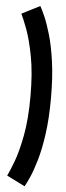

<svg xmlns="http://www.w3.org/2000/svg" viewBox="-63 -788 351 1026"><g transform="rotate(5 112.0 -274.5)"><path d="M110.5 209.5 13 160.5Q25 136.5 45.8 81.8Q66.5 27 83.2 -61Q100 -149 100 -273Q100 -397 83.2 -485.2Q66.5 -573.5 45.8 -628.8Q25 -684 13 -708L110.5 -757.5Q119.5 -742 135.8 -705.5Q152 -669 169.2 -610Q186.5 -551 198.2 -467.2Q210 -383.5 210 -273Q210 -162.5 198.2 -79.2Q186.5 4 169.2 63Q152 122 135.8 158Q119.5 194 110.5 209.5Z"/></g></svg>

Font: Anybody Condensed SemiBold
Style: Regular
Weight: 600
Width: 3
Designer: Tyler Finck
Foundry: Etcetera Type Company
Version: Version 1.010; ttfautohint (v1.8.3) -l 8 -r 50 -G 200 -x 14 